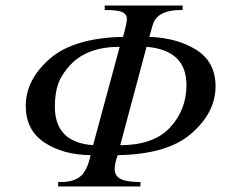

<svg xmlns="http://www.w3.org/2000/svg" viewBox="-20 -673 812 693"><path d="M531 -582 519 -540Q621 -536 689.5 -492.5Q758 -449 758 -361Q758 -265 667 -188Q582 -116 405 -113Q394 -84 394 -62Q394 -38 415.5 -27Q437 -16 487 -16V0H190V-16H199Q246 -16 270.5 -36.5Q295 -57 307 -113Q208 -114 140.5 -158.5Q73 -203 73 -291Q73 -386 161 -462Q247 -536 424 -540Q438 -589 438 -604Q438 -622 421 -629.5Q404 -637 358 -637V-653H639V-637H634Q546 -637 531 -582ZM509 -504 414 -149Q534 -149 593 -212Q653 -276 653 -366Q653 -492 509 -504ZM316 -149 412 -504Q296 -504 235 -440Q203 -406 190.5 -371.5Q178 -337 178 -288Q178 -159 316 -149Z"/></svg>

Font: STIX
Style: Italic
Weight: 400
Italic angle: -16.33°
Designer: MicroPress Inc., with final additions and corrections provided by Coen Hoffman, Elsevier (retired)
Version: Version 1.1.1